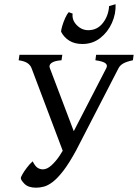

<svg xmlns="http://www.w3.org/2000/svg" viewBox="-20 -875 653 910"><path d="M609.9 -589.4Q579.6 -583 564.2 -574.2Q548.8 -565.4 542 -552.2L340.8 -162.1Q307.6 -101.1 280.3 -65.7Q252.9 -30.3 230.2 -12.9Q207.5 4.4 188 9.5Q168.5 14.6 151.4 14.6Q114.3 14.6 96.4 -3.4Q78.6 -21.5 78.6 -31.2Q78.6 -35.2 86.4 -49.1Q94.2 -63 107.2 -80.1Q120.1 -97.2 134.8 -110.4Q147 -86.4 158.7 -79.3Q170.4 -72.3 183.1 -72.3Q203.1 -72.3 224.1 -91.6Q245.1 -110.8 262.7 -137.2Q280.3 -163.6 290 -184.6L289.6 -127.9L129.4 -552.2Q124 -566.4 110.1 -575.9Q96.2 -585.4 68.4 -589.4L72.3 -615.2H275.4L271.5 -589.4Q237.8 -586.9 224.1 -576.7Q210.4 -566.4 216.3 -552.2L342.3 -219.7L315.4 -225.6L483.9 -552.2Q491.2 -566.4 479.5 -575.4Q467.8 -584.5 432.1 -589.4L435.5 -615.2H613.3ZM497.1 -846.2 527.8 -855Q529.8 -809.6 510.5 -766.4Q491.2 -723.1 455.1 -694.8Q418.9 -666.5 370.6 -666.5Q334 -666.5 308.6 -682.1Q283.2 -697.8 269.5 -724.6Q269.5 -732.9 274.9 -751.5Q280.3 -770 288.8 -789.1Q297.4 -808.1 305.7 -817.4L324.2 -810.5Q320.3 -779.8 343.8 -755.9Q367.2 -731.9 398.4 -731.9Q440.9 -731.9 467.5 -765.9Q494.1 -799.8 497.1 -846.2Z"/></svg>

Font: Gentium Book Plus
Style: Italic
Weight: 400
Italic angle: -8°
Designer: Victor Gaultney, Annie Olsen, Iska Routamaa, Becca Hirsbrunner
Foundry: SIL International
Version: Version 6.101